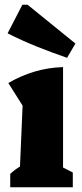

<svg xmlns="http://www.w3.org/2000/svg" viewBox="-20 -787 345 807"><path d="M23 0V-56Q42 -74 64 -87L75 -343L15 -438Q66 -468 123.5 -485.5Q181 -503 245 -505V-83L286 -62V0ZM262 -544Q198 -566 135.5 -591Q73 -616 12 -647L74 -767H96L297 -604Z"/></svg>

Font: Piazzolla ExtraBold
Style: Regular
Weight: 800
Designer: Juan Pablo del Peral
Foundry: Huerta Tipografica
Version: Version 1.330